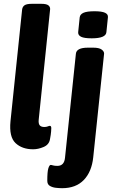

<svg xmlns="http://www.w3.org/2000/svg" viewBox="-20 -775 613 1007"><path d="M154 8Q96 8 61.5 -24.5Q27 -57 35 -139L96 -725Q98 -740 109 -747.5Q120 -755 148 -755H196Q223 -755 233 -747.5Q243 -740 243 -728L183 -147Q181 -126 188.5 -117.5Q196 -109 212 -109Q223 -109 230.5 -112Q238 -115 241 -115Q249 -115 249 -103Q249 -99 248 -84.5Q247 -70 242 -44Q237 -16 208.5 -4Q180 8 154 8ZM461 -574Q422 -574 405.5 -582Q389 -590 390 -606L398 -684Q400 -700 418 -708Q436 -716 476 -716Q514 -716 531 -708Q548 -700 546 -684L538 -606Q535 -574 461 -574ZM306 212Q291 212 273 210Q255 208 241.5 200Q228 192 228 173Q228 126 233.5 108Q239 90 246 90Q250 90 258 92.5Q266 95 281 95Q317 95 321 52L378 -493Q381 -525 441 -525H469Q499 -525 512.5 -515.5Q526 -506 526 -494L469 50Q461 126 419.5 169Q378 212 306 212Z"/></svg>

Font: Asap
Style: Bold Italic
Weight: 700
Italic angle: -6°
Designer: Pablo Cosgaya
Foundry: Omnibus-Type
Version: Version 3.001; ttfautohint (v1.8.3)